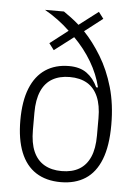

<svg xmlns="http://www.w3.org/2000/svg" viewBox="-54 -794 605 848"><g transform="rotate(5 248.5 -370.0)"><path d="M350 -752 372 -723 292 -661Q333 -618 369 -559Q405 -500 426.5 -425.5Q448 -351 448 -259Q448 -166 424.5 -106Q401 -46 356 -17Q311 12 247 12Q182 12 137 -17Q92 -46 69 -103.5Q46 -161 46 -245Q46 -330 69 -387Q92 -444 135.5 -473Q179 -502 240 -502Q288 -502 318.5 -480Q349 -458 367 -419H375Q361 -477 329 -531Q297 -585 251 -631L166 -566L144 -595L224 -657Q199 -681 170.5 -702Q142 -723 112 -740H196Q212 -729 229.5 -716Q247 -703 265 -687ZM247 -37Q293 -37 324.5 -55.5Q356 -74 372.5 -111.5Q389 -149 389 -207V-284Q389 -341 372.5 -379Q356 -417 324.5 -435.5Q293 -454 247 -454Q202 -454 170 -435.5Q138 -417 121.5 -379Q105 -341 105 -284V-207Q105 -149 121.5 -111.5Q138 -74 170 -55.5Q202 -37 247 -37Z"/></g></svg>

Font: IBM Plex Sans Condensed Light
Style: Regular
Weight: 300
Width: 3
Designer: Mike Abbink, Paul van der Laan, Pieter van Rosmalen
Foundry: Bold Monday
Version: Version 3.201